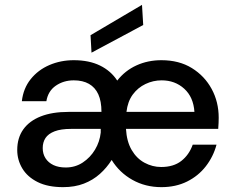

<svg xmlns="http://www.w3.org/2000/svg" viewBox="-20 -759 963 791"><path d="M240 12Q177 12 135 -9Q93 -30 72 -65Q51 -100 51 -141Q51 -191 76 -226Q101 -261 148 -279.5Q195 -298 262 -298H398Q398 -342 385 -370.5Q372 -399 346.5 -413.5Q321 -428 284 -428Q242 -428 210 -406Q178 -384 171 -342H70Q76 -395 106.5 -433Q137 -471 183.5 -491Q230 -511 284 -511Q347 -511 392 -489Q437 -467 463 -427Q495 -468 542 -489.5Q589 -511 645 -511Q718 -511 770.5 -478.5Q823 -446 852 -392.5Q881 -339 881 -274Q881 -264 880.5 -252.5Q880 -241 879 -228H499Q502 -176 522.5 -141Q543 -106 575.5 -88.5Q608 -71 644 -71Q695 -71 727 -96Q759 -121 774 -163H872Q859 -114 828 -74Q797 -34 750.5 -11Q704 12 645 12Q579 12 525.5 -18Q472 -48 440 -100Q420 -68 391.5 -42.5Q363 -17 325.5 -2.5Q288 12 240 12ZM251 -69Q290 -69 321 -89.5Q352 -110 371.5 -142.5Q391 -175 395 -213V-228H273Q231 -228 205 -218Q179 -208 167.5 -190.5Q156 -173 156 -149Q156 -125 167.5 -107Q179 -89 200 -79Q221 -69 251 -69ZM501 -298H781Q777 -359 739 -393.5Q701 -428 646 -428Q611 -428 579.5 -413Q548 -398 527 -369.5Q506 -341 501 -298ZM357 -542 353 -614 565 -739 570 -656Z"/></svg>

Font: DM Sans 20pt Medium
Style: Regular
Weight: 500
Version: Version 4.004;gftools[0.9.30]